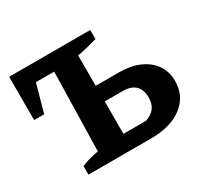

<svg xmlns="http://www.w3.org/2000/svg" viewBox="-139 -833 1056 1011"><g transform="rotate(-30 389.0 -327.5)"><path d="M128 0V-52Q175 -72 232 -81L243 -560H132L85 -392H24V-655H517V-600Q486 -591 455.5 -583.5Q425 -576 395 -571V-386H536Q607 -386 659.5 -363Q712 -340 741 -298Q770 -256 770 -201Q770 -108 699.5 -54Q629 0 509 0ZM395 -94H532Q606 -118 606 -192Q606 -291 503 -291H395Z"/></g></svg>

Font: Piazzolla
Style: Bold
Weight: 700
Designer: Juan Pablo del Peral
Foundry: Huerta Tipografica
Version: Version 1.330